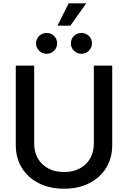

<svg xmlns="http://www.w3.org/2000/svg" viewBox="-20 -1121 768 1152"><path d="M364.3 11.2Q276.9 11.2 211.7 -22.2Q146.5 -55.7 110.6 -114.7Q74.7 -173.8 74.7 -250V-727.5H185.1V-258.8Q185.1 -209.5 206.8 -171.1Q228.5 -132.8 268.8 -110.8Q309.1 -88.9 364.3 -88.9Q419.4 -88.9 459.5 -110.8Q499.5 -132.8 521.2 -171.1Q543 -209.5 543 -258.8V-727.5H653.3V-250Q653.3 -173.8 617.4 -114.7Q581.5 -55.7 516.6 -22.2Q451.7 11.2 364.3 11.2ZM468.8 -798.3Q442.4 -798.3 423.8 -816.7Q405.3 -835 405.3 -860.8Q405.3 -887.2 423.8 -905.3Q442.4 -923.3 468.8 -923.3Q495.1 -923.3 513.4 -905.3Q531.7 -887.2 531.7 -860.8Q531.7 -835 513.4 -816.7Q495.1 -798.3 468.8 -798.3ZM259.8 -798.3Q233.4 -798.3 214.8 -816.7Q196.3 -835 196.3 -860.8Q196.3 -887.2 214.8 -905.3Q233.4 -923.3 259.8 -923.3Q286.1 -923.3 304.4 -905.3Q322.8 -887.2 322.8 -860.8Q322.8 -835 304.4 -816.7Q286.1 -798.3 259.8 -798.3ZM324.7 -966.8 392.1 -1101.1H497.6L401.9 -966.8Z"/></svg>

Font: Inter 20pt Medium
Style: Regular
Weight: 500
Version: Version 4.001;git-66647c0bb